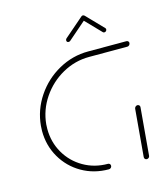

<svg xmlns="http://www.w3.org/2000/svg" viewBox="-103 -755 719 835"><g transform="rotate(-15 256.5 -338.0)"><path d="M297.4 -13Q297.4 -7.4 293.5 -3.7Q289.6 0 284.1 0Q217.4 0 163.1 -31.3Q108.9 -62.6 77.6 -116.7Q46.3 -170.7 46.3 -236.3Q46.3 -247.8 47.4 -259.3Q53.7 -329.6 93.7 -389.3Q133.7 -448.9 196.3 -483.7Q258.9 -518.5 329.3 -518.5H501.9Q506.3 -518.5 509.4 -515.6Q512.6 -512.6 512.6 -508.5Q512.6 -502.6 508.7 -498.5Q504.8 -494.4 499.6 -494.4H327.4Q263.7 -494.4 207 -462.8Q150.4 -431.1 113.9 -377.2Q77.4 -323.3 71.5 -259.3Q70.7 -252.2 70.7 -238.9Q70.7 -179.3 99.1 -130.2Q127.4 -81.1 176.7 -52.6Q225.9 -24.1 286.3 -24.1Q291.1 -24.1 294.3 -20.9Q297.4 -17.8 297.4 -13ZM455.2 0Q450 0 446.9 -3.5Q443.7 -7 444.1 -12.2L462.6 -225.2Q463.3 -230.4 467.2 -233.9Q471.1 -237.4 475.9 -237.4Q480.7 -237.4 484.1 -233.9Q487.4 -230.4 486.7 -225.2L468.1 -12.2Q467.8 -7 464.1 -3.5Q460.4 0 455.2 0ZM347.4 -675.9Q351.5 -675.9 354.1 -673.3Q356.7 -670.7 356.7 -666.7Q356.7 -662.2 353.3 -658.9L265.9 -583Q263 -580.4 258.5 -580.4Q254.4 -580.4 252 -582.8Q249.6 -585.2 249.6 -588.9Q249.6 -594.1 253 -597.4L340.7 -673.3Q343.3 -675.9 347.4 -675.9ZM354.8 -673 427.8 -597.4Q430.4 -594.8 430.4 -591.5Q430.4 -586.7 427 -583.5Q423.7 -580.4 419.3 -580.4Q415.2 -580.4 413 -583L340 -658.5Z"/></g></svg>

Font: 26F Galaxy Sans Thin
Style: Italic
Weight: 100
Italic angle: -4.99998°
Designer: C₂₉H₂₅N₃O₅
Version: Version 1.200